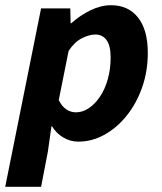

<svg xmlns="http://www.w3.org/2000/svg" viewBox="-43 -528 616 732"><path d="M-23.1 184.1 113.6 -496.1H225L226.2 -439.3H228.5Q262.6 -469.7 302.2 -488.9Q341.9 -508.1 380.5 -508.1Q446 -508.1 483.2 -461.2Q520.5 -414.2 520.5 -326.2Q520.5 -255.6 498.6 -193.9Q476.7 -132.3 439.2 -86.1Q401.7 -39.8 354.4 -13.9Q307.2 12 255.6 12Q224.9 12 198.1 -4Q171.3 -20 155.2 -46.6H153.2L139.5 50.2L113.7 184.1ZM246 -99.7Q272.1 -99.7 295.8 -115.7Q319.6 -131.7 338.4 -159.8Q357.3 -187.9 368 -226.2Q378.8 -264.4 378.8 -308.7Q378.8 -354.2 363.1 -375.3Q347.4 -396.4 320.8 -396.4Q297.8 -396.4 269.4 -382.3Q241.1 -368.2 218.5 -333.7L181 -146.5Q192.7 -122.4 210 -111Q227.3 -99.7 246 -99.7Z"/></svg>

Font: Source Sans Variable
Style: Italic
Weight: 200
Italic angle: -11°
Designer: Paul D. Hunt
Foundry: Adobe Systems Incorporated
Version: Version 3.006;hotconv 1.0.111;makeotfexe 2.5.65597